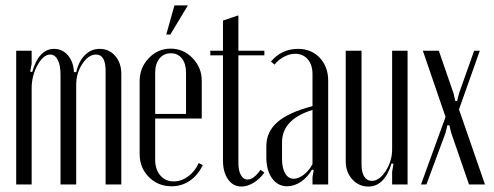

<svg xmlns="http://www.w3.org/2000/svg" viewBox="-20 -683 1829 711"><path d="M262.2 -416Q271.5 -456.1 294.4 -479Q317.4 -502 349.1 -502Q383.8 -502 406.5 -476.1Q429.2 -450.2 429.2 -409.2V0H371.1V-419.9Q371.1 -481 335.9 -481Q307.6 -481 284.9 -446.5Q262.2 -412.1 262.2 -369.1V0H204.1V-405.8Q204.1 -441.9 193.8 -461.4Q183.6 -481 166 -481Q140.6 -481 118.9 -441.7Q97.2 -402.3 97.2 -356V0H40V-495.1H97.2V-446.8L91.8 -418L99.1 -416Q124 -502 180.2 -502Q210.9 -502 231.4 -478.3Q252 -454.6 253.9 -416Z M610.8 -555.2H595.7L626 -663.1H675.8ZM497.1 -382.8Q497.1 -432.1 530.8 -467.5Q564.5 -502.9 611.8 -502.9Q659.2 -502.9 693.1 -467.8Q727.1 -432.6 727.1 -383.8V-244.1H554.7V-90.8Q554.7 -55.2 573.7 -33.2Q592.8 -11.2 623 -11.2Q651.4 -11.2 676.8 -29.8Q702.1 -48.3 715.8 -79.1L731 -71.8Q712.9 -34.2 682.9 -13.7Q652.8 6.8 615.7 6.8Q564.9 6.8 531 -27.6Q497.1 -62 497.1 -112.8ZM554.7 -261.2H668.9V-414.1Q668.9 -446.8 653.8 -466.3Q638.7 -485.8 612.8 -485.8Q586.4 -485.8 570.6 -466.3Q554.7 -446.8 554.7 -414.1Z M874 7.8Q843.3 7.8 824.5 -18.8Q805.7 -45.4 805.7 -88.9V-478H758.8V-495.1H805.7V-606.9L862.8 -626V-495.1H959V-478H862.8V-79.1Q862.8 -51.3 872.1 -34.7Q881.3 -18.1 897 -18.1Q919.4 -18.1 944.8 -54.2L959 -43.9Q941.9 -20 918.9 -6.1Q896 7.8 874 7.8Z M966.3 -100.1V-142.1Q966.3 -195.3 1007.8 -231.2Q1049.3 -267.1 1137.2 -290V-409.2Q1137.2 -442.9 1119.6 -463.4Q1102.1 -483.9 1073.2 -483.9Q1052.7 -483.9 1032 -472.9Q1011.2 -461.9 996.6 -443.8L983.4 -455.1Q1022.9 -502 1083.5 -502Q1132.8 -502 1164.1 -469Q1195.3 -436 1195.3 -383.8V0H1137.2V-26.9L1141.6 -53.2L1135.3 -55.2Q1119.6 -26.9 1094.5 -10Q1069.3 6.8 1043.5 6.8Q1008.8 6.8 987.5 -22.7Q966.3 -52.2 966.3 -100.1ZM1067.4 -21Q1085.4 -21 1105 -36.1Q1124.5 -51.3 1137.2 -75.2V-275.9Q1024.4 -241.2 1024.4 -155.8V-94.2Q1024.4 -60.5 1036.1 -40.8Q1047.9 -21 1067.4 -21Z M1430.2 -78.1Q1403.8 7.8 1344.2 7.8Q1308.6 7.8 1284.4 -19Q1260.3 -45.9 1260.3 -85V-495.1H1318.8V-73.2Q1318.8 -44.9 1328.9 -29.1Q1338.9 -13.2 1356.9 -13.2Q1384.8 -13.2 1408.4 -50Q1432.1 -86.9 1432.1 -129.9V-495.1H1489.3V0H1432.1V-46.9L1437 -76.2Z M1545.9 -495.1H1605L1659.7 -336.9L1666 -309.1H1672.9L1679.7 -336.9L1735.8 -495.1H1756.8L1679.7 -277.8L1775.9 0H1716.8L1650.9 -190.9L1644 -219.2H1636.7L1629.9 -190.9L1559.1 0H1539.1L1629.9 -250Z"/></svg>

Font: Moniqa Narrow Heading
Style: Regular
Weight: 400
Width: 4
Designer: Rajesh Rajput
Foundry: Rajesh Rajput
Version: Version 1.000